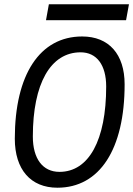

<svg xmlns="http://www.w3.org/2000/svg" viewBox="-20 -875 628 905"><path d="M250.5 9.8C449.7 9.8 567.4 -171.4 567.4 -477.5C567.4 -619.6 493.2 -703.1 367.2 -703.1C168 -703.1 49.8 -523.9 49.8 -221.2C49.8 -76.2 124.5 9.8 250.5 9.8ZM260.3 -64.9C181.6 -64.9 134.8 -126.5 134.8 -231.4C134.8 -481 218.3 -628.4 359.9 -628.4C436 -628.4 480.5 -568.4 480.5 -467.3C480.5 -214.4 398.9 -64.9 260.3 -64.9ZM196.8 -779.8H574.2L587.9 -855H210.4Z"/></svg>

Font: Cascadia Mono NF SemiLight
Style: Italic
Weight: 350
Italic angle: -10°
Monospace: yes
Designer: Aaron Bell
Foundry: Saja Typeworks
Version: Version 2404.023